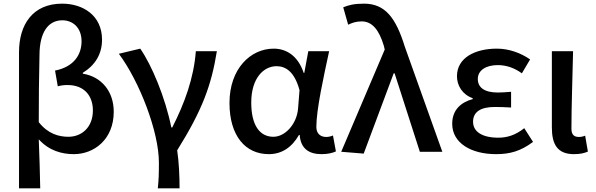

<svg xmlns="http://www.w3.org/2000/svg" viewBox="-20 -830 3259 1050"><path d="M84 200H200C198 110 196 24 192 -68C248 -6 318 13 384 13C494 13 602 -67 602 -219C602 -331 534 -411 433 -427V-432C500 -473 538 -534 538 -613C538 -747 432 -810 320 -810C159 -810 84 -696 84 -544ZM354 -82C302 -82 242 -98 192 -162C192 -286 193 -408 196 -532C197 -651 242 -719 321 -719C376 -719 426 -681 426 -604C426 -534 387 -465 281 -444L296 -358C313 -363 331 -365 349 -365C442 -365 488 -305 488 -226C488 -134 427 -82 354 -82Z M843 200H962C962 137 959 59 949 -8C1087 -229 1136 -364 1166 -550H1051C1040 -403 989 -264 922 -133H917C883 -300 809 -475 747 -564L630 -536C743 -384 849 -110 849 59C849 125 848 151 843 200Z M1450 13C1519 13 1575 -22 1615 -92H1619C1624 -18 1669 13 1738 13C1774 13 1800 6 1817 -2L1801 -89C1789 -84 1776 -81 1764 -81C1733 -81 1710 -99 1710 -136C1710 -231 1750 -411 1780 -550H1666L1644 -431H1641C1609 -527 1544 -564 1477 -564C1350 -564 1235 -454 1235 -267C1235 -87 1322 13 1450 13ZM1475 -82C1399 -82 1354 -147 1354 -269C1354 -403 1422 -468 1492 -468C1541 -468 1590 -440 1618 -337L1610 -236C1603 -152 1540 -82 1475 -82Z M1969 10 2133 -429H2138L2276 0H2399L2194 -574C2145 -733 2086 -810 1971 -810C1916 -810 1886 -802 1857 -790L1884 -695C1906 -705 1926 -713 1958 -713C2015 -713 2053 -667 2079 -580L2084 -559L1846 0Z M2693 13C2768 13 2827 -3 2895 -54L2847 -129C2798 -90 2752 -77 2705 -77C2617 -77 2567 -110 2567 -164C2567 -217 2607 -245 2686 -245C2714 -245 2743 -244 2775 -242V-328C2748 -326 2725 -324 2703 -324C2627 -324 2593 -353 2593 -398C2593 -447 2640 -474 2702 -474C2750 -474 2794 -458 2834 -429L2879 -505C2827 -541 2763 -564 2697 -564C2581 -564 2479 -516 2479 -413C2479 -363 2508 -313 2565 -293V-288C2502 -271 2453 -230 2453 -153C2453 -48 2556 13 2693 13Z M3119 13C3155 13 3176 7 3195 -1L3180 -88C3168 -83 3156 -81 3146 -81C3120 -81 3105 -93 3105 -126C3105 -246 3111 -407 3114 -550H2998V-133C2998 -41 3028 13 3119 13Z"/></svg>

Font: Noto Sans CJK KR Medium
Style: Regular
Weight: 500
Designer: Ryoko NISHIZUKA (kana & ideographs); Paul D. Hunt (Latin, Greek & Cyrillic); Wenlong ZHANG (bopomofo); Sandoll Communica
Foundry: Adobe Systems Incorporated
Version: Version 1.004;PS 1.004;hotconv 1.0.82;makeotf.lib2.5.63406